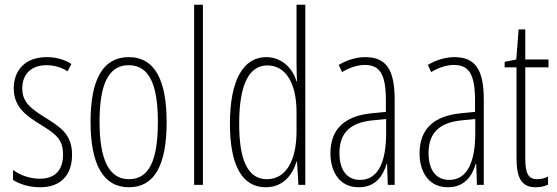

<svg xmlns="http://www.w3.org/2000/svg" viewBox="-20 -780 2348 810"><path d="M284 -127C284 -213 235 -244 169 -285C105 -325 74 -352 74 -407C74 -470 115 -505 176 -505C208 -505 242 -495 265 -479L281 -510C253 -529 216 -539 177 -539C84 -539 38 -481 38 -408C38 -329 88 -293 155 -252C214 -215 246 -193 246 -128C246 -63 213 -26 148 -26C106 -26 64 -41 35 -63V-21C60 -5 99 10 149 10C238 10 284 -43 284 -127Z M683 -265C683 -437 636 -539 523 -539C414 -539 362 -444 362 -267C362 -84 417 10 524 10C631 10 683 -82 683 -265ZM400 -267C400 -421 436 -505 523 -505C613 -505 646 -416 646 -266C646 -101 608 -24 524 -24C439 -24 400 -108 400 -267Z M836 0V-760H799V0Z M1101 10C1176 10 1215 -45 1231 -98H1233L1239 0H1268V-760H1231V-506C1231 -484 1232 -463 1233 -437H1231C1216 -487 1173 -539 1103 -539C1006 -539 950 -441 950 -258C950 -83 1001 10 1101 10ZM1106 -24C1023 -24 989 -109 989 -258C989 -420 1029 -504 1108 -504C1186 -504 1231 -428 1231 -307V-226C1231 -102 1186 -24 1106 -24Z M1521 -539C1484 -539 1443 -527 1409 -506L1423 -476C1460 -498 1493 -506 1519 -506C1582 -506 1608 -468 1608 -356V-308L1547 -302C1437 -291 1374 -238 1374 -133C1374 -59 1410 10 1493 10C1565 10 1596 -38 1611 -89H1613L1616 0H1645V-359C1645 -487 1609 -539 1521 -539ZM1549 -272 1609 -278V-218C1609 -100 1577 -21 1499 -21C1445 -21 1412 -61 1412 -134C1412 -218 1456 -262 1549 -272Z M1897 -539C1860 -539 1819 -527 1785 -506L1799 -476C1836 -498 1869 -506 1895 -506C1958 -506 1984 -468 1984 -356V-308L1923 -302C1813 -291 1750 -238 1750 -133C1750 -59 1786 10 1869 10C1941 10 1972 -38 1987 -89H1989L1992 0H2021V-359C2021 -487 1985 -539 1897 -539ZM1925 -272 1985 -278V-218C1985 -100 1953 -21 1875 -21C1821 -21 1788 -61 1788 -134C1788 -218 1832 -262 1925 -272Z M2246 -24C2206 -24 2196 -53 2196 -115V-496H2294V-529H2196V-656H2168L2158 -529L2109 -519V-496H2159V-116C2159 -33 2177 10 2240 10C2261 10 2277 6 2292 -1V-35C2281 -29 2263 -24 2246 -24Z"/></svg>

Font: Noto Sans Thai ExtCond ExtLt
Style: Regular
Weight: 200
Width: 2
Designer: Monotype Design Team
Foundry: Monotype Imaging Inc.
Version: Version 2.002